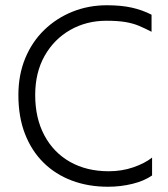

<svg xmlns="http://www.w3.org/2000/svg" viewBox="-20 -703 639 731"><path d="M114 -341Q114 -427 150 -490.5Q186 -554 247.5 -589Q309 -624 385 -624Q429 -624 458 -619Q487 -614 509.5 -604.5Q532 -595 557 -582V-647Q522 -665 481.5 -674Q441 -683 387 -683Q317 -683 256 -658.5Q195 -634 148.5 -589Q102 -544 76 -481Q50 -418 50 -341Q50 -258 75 -193.5Q100 -129 145.5 -84Q191 -39 253.5 -15.5Q316 8 391 8Q439 8 484 -3Q529 -14 559 -35V-103Q531 -81 487.5 -66Q444 -51 394 -51Q310 -51 247 -86.5Q184 -122 149 -187.5Q114 -253 114 -341Z"/></svg>

Font: Hind Variable Light
Style: Regular
Weight: 300
Designer: Manushi Parikh, Satya Rajpurohit
Foundry: Indian Type Foundry
Version: Version 3.000